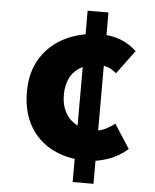

<svg xmlns="http://www.w3.org/2000/svg" viewBox="-55 -797 720 891"><g transform="rotate(5 304.5 -351.0)"><path d="M373 -56Q282 -56 213.5 -91Q145 -126 107 -192Q69 -258 69 -351Q69 -445 111.5 -511Q154 -577 226.5 -611.5Q299 -646 388 -646Q441 -646 483.5 -628.5Q526 -611 555 -582L473 -472Q454 -489 435.5 -496Q417 -503 399 -503Q346 -503 310.5 -484Q275 -465 258 -431Q241 -397 241 -351Q241 -305 259 -271Q277 -237 311 -218Q345 -199 393 -199Q423 -199 447.5 -211.5Q472 -224 491 -239L563 -127Q521 -90 470 -73Q419 -56 373 -56ZM317 48V-750H414V48Z"/></g></svg>

Font: Noto Sans TC Thin Black
Style: Regular
Weight: 900
Version: Version 2.004-H2;hotconv 1.0.118;makeotfexe 2.5.65603